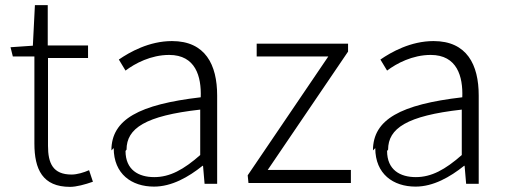

<svg xmlns="http://www.w3.org/2000/svg" viewBox="-20 -703 1975 748"><path d="M30 -483H114V-144C114 -43 146 25 253 25C277 25 311 16 342 5L327 -40C307 -31 280 -23 259 -23C186 -23 167 -67 167 -135V-477H323V-526H166V-683H116L108 -525L21 -519Z M423 -126C423 -25 493 24 580 24C649 24 714 -13 769 -57H771L777 13H826V-331C826 -451 780 -543 650 -543C561 -543 485 -500 443 -471L469 -428C506 -456 568 -489 639 -489C742 -489 765 -405 762 -324C522 -296 414 -238 414 -117ZM473 -120C473 -203 546 -252 760 -276V-99C695 -42 642 -13 581 -13C520 -13 469 -41 469 -115Z M948 10H1347V-41H1023L1336 -502V-533H980V-483H1259L945 -20Z M1442 -126C1442 -25 1512 24 1599 24C1668 24 1733 -13 1788 -57H1790L1796 13H1845V-331C1845 -451 1799 -543 1669 -543C1580 -543 1504 -500 1462 -471L1488 -428C1525 -456 1587 -489 1658 -489C1761 -489 1784 -405 1781 -324C1541 -296 1433 -238 1433 -117ZM1492 -120C1492 -203 1565 -252 1779 -276V-99C1714 -42 1661 -13 1600 -13C1539 -13 1488 -41 1488 -115Z"/></svg>

Font: GenEiGothic-pro-Light
Style: Regular
Weight: 300
Designer: Ryoko NISHIZUKA (kana & ideographs); Paul D. Hunt (Latin, Greek & Cyrillic); Wenlong ZHANG (bopomofo); Sandoll Communica
Foundry: Adobe Systems Incorporated; o_tamon
Version: Version 1.000.140830